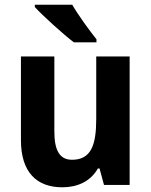

<svg xmlns="http://www.w3.org/2000/svg" viewBox="-20 -786 642 816"><path d="M287 -766H128V-756C161 -720 249 -640 294 -606H390V-619C362 -654 312 -722 287 -766ZM531 -546H389V-281C389 -169 367 -107 286 -107C233 -107 211 -148 211 -227V-546H69V-190C69 -55 135 10 245 10C309 10 365 -15 396 -70H403L422 0H531Z"/></svg>

Font: Noto Sans Sinhala UI SemiCondensed
Style: Bold
Weight: 700
Width: 4
Designer: Jelle Bosma - Monotype Design Team
Foundry: Monotype Imaging Inc.
Version: Version 2.006